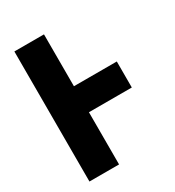

<svg xmlns="http://www.w3.org/2000/svg" viewBox="-195 -940 962 1055"><g transform="rotate(-30 285.5 -412.5)"><path d="M60.1 0V-825.2H248V-496.1H520V-331.1H248V0Z"/></g></svg>

Font: Hussar Preview
Style: Bold
Weight: 700
Foundry: Cannot Into Space Fonts, PlusOne Fonts
Version: Version 2.29RC2 "Millennial"